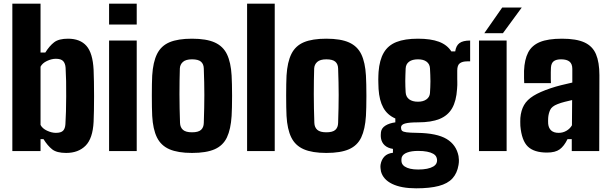

<svg xmlns="http://www.w3.org/2000/svg" viewBox="-20 -820 3318 1042"><path d="M339 10Q288 10 263.2 -9.5Q238.5 -29 216 -65H200V0H47V-800H200V-535H226Q248.5 -571 273.8 -590.5Q299 -610 349 -610Q415 -610 449.2 -571Q483.5 -532 488 -441Q489 -415 489.8 -377Q490.5 -339 490.5 -298Q490.5 -257 489.8 -220.2Q489 -183.5 488 -159Q483.5 -68.5 444.2 -29.2Q405 10 339 10ZM283 -99Q311 -99 322.2 -110.5Q333.5 -122 335 -146Q337 -175.5 338 -214.8Q339 -254 339.2 -296.8Q339.5 -339.5 338.8 -379.8Q338 -420 336 -452Q334.5 -475.5 323 -488.2Q311.5 -501 283 -501Q260 -501 235 -489.2Q210 -477.5 200 -458V-142Q210 -122.5 235.2 -110.8Q260.5 -99 283 -99Z M572 -687V-800H722V-687ZM572 0V-600H722V0Z M1022 10Q945.5 10 899.5 -10Q853.5 -30 831.8 -74.2Q810 -118.5 806 -191Q805 -210 804.5 -239.2Q804 -268.5 804 -301.2Q804 -334 804.5 -363Q805 -392 806 -410Q810.5 -483.5 832.5 -527.5Q854.5 -571.5 900.2 -590.8Q946 -610 1022 -610Q1100 -610 1145.5 -589.5Q1191 -569 1212 -525Q1233 -481 1237 -410Q1238 -391 1238.8 -361.5Q1239.5 -332 1239.5 -299.5Q1239.5 -267 1238.8 -238Q1238 -209 1237 -191Q1232.5 -118.5 1211.5 -74.2Q1190.5 -30 1145 -10Q1099.5 10 1022 10ZM1022 -102Q1056.5 -102 1071 -115.2Q1085.5 -128.5 1086 -153Q1087.5 -197.5 1088.2 -234.2Q1089 -271 1089 -304.8Q1089 -338.5 1088.2 -373.2Q1087.5 -408 1086 -448Q1085.5 -472 1071 -485Q1056.5 -498 1022 -498Q988.5 -498 972.8 -484Q957 -470 956 -448Q955 -417.5 954.5 -382.2Q954 -347 954 -309Q954 -271 954.8 -231.8Q955.5 -192.5 957 -153Q958 -128.5 973.2 -115.2Q988.5 -102 1022 -102Z M1321 0V-800H1471V0Z M1751 10Q1674.5 10 1628.5 -10Q1582.5 -30 1560.8 -74.2Q1539 -118.5 1535 -191Q1534 -210 1533.5 -239.2Q1533 -268.5 1533 -301.2Q1533 -334 1533.5 -363Q1534 -392 1535 -410Q1539.5 -483.5 1561.5 -527.5Q1583.5 -571.5 1629.2 -590.8Q1675 -610 1751 -610Q1829 -610 1874.5 -589.5Q1920 -569 1941 -525Q1962 -481 1966 -410Q1967 -391 1967.8 -361.5Q1968.5 -332 1968.5 -299.5Q1968.5 -267 1967.8 -238Q1967 -209 1966 -191Q1961.5 -118.5 1940.5 -74.2Q1919.5 -30 1874 -10Q1828.5 10 1751 10ZM1751 -102Q1785.5 -102 1800 -115.2Q1814.5 -128.5 1815 -153Q1816.5 -197.5 1817.2 -234.2Q1818 -271 1818 -304.8Q1818 -338.5 1817.2 -373.2Q1816.5 -408 1815 -448Q1814.5 -472 1800 -485Q1785.5 -498 1751 -498Q1717.5 -498 1701.8 -484Q1686 -470 1685 -448Q1684 -417.5 1683.5 -382.2Q1683 -347 1683 -309Q1683 -271 1683.8 -231.8Q1684.5 -192.5 1686 -153Q1687 -128.5 1702.2 -115.2Q1717.5 -102 1751 -102Z M2238.5 202Q2157.5 202 2108.2 178Q2059 154 2047.5 110Q2046 103 2045 92Q2044 81 2045.5 73Q2050 46.5 2066.2 29.5Q2082.5 12.5 2112.5 9V-12Q2085 -16 2068.2 -31Q2051.5 -46 2047.5 -70Q2046 -82 2046.5 -88.5Q2047 -95 2047.5 -103Q2050.5 -125 2071.5 -138.2Q2092.5 -151.5 2125.5 -156V-177Q2082 -196 2060.2 -235.5Q2038.5 -275 2034.5 -337Q2034 -352.5 2033.5 -365Q2033 -377.5 2033 -388.2Q2033 -399 2033.5 -409.2Q2034 -419.5 2034.5 -430Q2039.5 -494.5 2062.8 -534.2Q2086 -574 2131.5 -592Q2177 -610 2248.5 -610Q2317.5 -610 2362 -593.5Q2406.5 -577 2429.5 -541H2450.5Q2455 -572.5 2473.8 -586.2Q2492.5 -600 2531.5 -600V-487H2515.5Q2490 -487 2475.8 -476.8Q2461.5 -466.5 2461.5 -437V-409Q2461.5 -399.5 2461.5 -391.5Q2461.5 -383.5 2461.8 -375.5Q2462 -367.5 2461.8 -358.2Q2461.5 -349 2460.5 -337Q2456.5 -272.5 2433.8 -232.8Q2411 -193 2365.8 -174.5Q2320.5 -156 2248.5 -156Q2200.5 -156 2178.5 -149.8Q2156.5 -143.5 2156.5 -129V-126Q2156.5 -116 2162.2 -110.2Q2168 -104.5 2186.5 -102Q2205 -99.5 2243.5 -99Q2351 -97.5 2403.8 -65.8Q2456.5 -34 2468.5 27Q2470 35 2470.5 47.8Q2471 60.5 2468.5 75Q2461 120.5 2435.2 148.5Q2409.5 176.5 2361.2 189.2Q2313 202 2238.5 202ZM2249.5 100Q2276.5 100 2297.5 95.8Q2318.5 91.5 2331.8 83.5Q2345 75.5 2349.5 64Q2352.5 55.5 2352 48Q2351.5 40.5 2348.5 33Q2344 22 2331 14.5Q2318 7 2297.5 3Q2277 -1 2249.5 -1Q2213 -1 2189.8 7.8Q2166.5 16.5 2160.5 33Q2158.5 41 2158.5 49Q2158.5 57 2160.5 64Q2164.5 75.5 2176.2 83.5Q2188 91.5 2206.5 95.8Q2225 100 2249.5 100ZM2248.5 -268Q2277 -268 2294.5 -280.8Q2312 -293.5 2313.5 -315Q2314.5 -330.5 2315.2 -346.5Q2316 -362.5 2316 -379.2Q2316 -396 2315.2 -413.8Q2314.5 -431.5 2313.5 -450Q2312 -472.5 2295.2 -485.2Q2278.5 -498 2248.5 -498Q2217 -498 2199.8 -485Q2182.5 -472 2181.5 -448Q2181 -429 2180.2 -412.5Q2179.5 -396 2179.5 -380.8Q2179.5 -365.5 2180 -350.2Q2180.5 -335 2181.5 -319Q2183 -294.5 2200.5 -281.2Q2218 -268 2248.5 -268Z M2579.5 0V-600H2729.5V0ZM2608.5 -640 2705.5 -779H2811.5L2709.5 -640Z M2949 8Q2878.5 8 2844.8 -24.5Q2811 -57 2804 -137Q2803.5 -145.5 2803.5 -159Q2803.5 -172.5 2804 -180Q2807.5 -221 2824 -249.8Q2840.5 -278.5 2875.2 -300Q2910 -321.5 2968 -341Q2998 -351 3024.5 -357.5Q3051 -364 3086 -372V-446Q3086 -473 3071 -485.5Q3056 -498 3025 -498Q2998 -498 2984.8 -487.5Q2971.5 -477 2970 -453Q2969.5 -447.5 2969.2 -428.2Q2969 -409 2969.2 -390.5Q2969.5 -372 2970 -369H2825Q2824.5 -375 2824 -395.5Q2823.5 -416 2824 -436Q2826.5 -496.5 2846.2 -535Q2866 -573.5 2910 -591.8Q2954 -610 3030 -610Q3107.5 -610 3151.8 -589.8Q3196 -569.5 3214.5 -525.8Q3233 -482 3233 -412L3232 0H3083V-65H3060Q3041.5 -27 3017.5 -9.5Q2993.5 8 2949 8ZM3012 -99Q3034.5 -99 3054 -110.2Q3073.5 -121.5 3084 -140L3085 -277Q3065 -272.5 3044.2 -267.2Q3023.5 -262 3006 -255Q2974.5 -243 2965.5 -222.8Q2956.5 -202.5 2955 -180Q2954.5 -167.5 2954.5 -163Q2954.5 -158.5 2955 -148Q2957.5 -124 2971.8 -111.5Q2986 -99 3012 -99Z"/></svg>

Font: Big Shoulders Text Thin Black
Style: Regular
Weight: 900
Version: Version 2.002